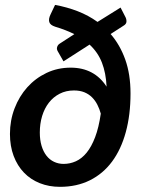

<svg xmlns="http://www.w3.org/2000/svg" viewBox="-20 -734 572 762"><path d="M232.5 -83.5Q258 -83.5 281.2 -94Q304.5 -104.5 323.8 -128Q343 -151.5 357.5 -189.5Q372 -227.5 380 -283Q375 -301.5 366.5 -318.2Q358 -335 345.2 -347.8Q332.5 -360.5 314.8 -367.8Q297 -375 273.5 -375Q242 -375 216.8 -362Q191.5 -349 174 -326.5Q156.5 -304 147.2 -273.5Q138 -243 138 -208Q138 -178.5 145 -155.2Q152 -132 164.5 -116Q177 -100 194.5 -91.8Q212 -83.5 232.5 -83.5ZM419 -599Q456 -556.5 477 -498Q498 -439.5 498 -363Q498 -278 479.2 -209.5Q460.5 -141 424.8 -92.8Q389 -44.5 336.8 -18.5Q284.5 7.5 218 7.5Q174.5 7.5 138 -7Q101.5 -21.5 75.2 -48.8Q49 -76 34.2 -115Q19.5 -154 19.5 -202.5Q19.5 -256 37.8 -303.8Q56 -351.5 88.2 -387.5Q120.5 -423.5 164.5 -444.5Q208.5 -465.5 260.5 -465.5Q307.5 -465.5 343.2 -446.5Q379 -427.5 403 -390Q400.5 -444.5 384.5 -485.5Q368.5 -526.5 335.5 -557L232 -490.5L209.5 -530Q204 -539 206.8 -547.5Q209.5 -556 216.5 -560.5L275 -598.5Q241 -615.5 199 -628Q179 -634.5 175.5 -646.8Q172 -659 180.5 -676.5L198.5 -714.5Q245.5 -706 288.2 -689.5Q331 -673 367 -647L458.5 -704L478.5 -665Q482.5 -656.5 481.8 -647.2Q481 -638 469.5 -631.5Z"/></svg>

Font: Lato 2
Style: Bold Italic
Weight: 700
Italic angle: -7°
Designer: Lukasz Dziedzic with Adam Twardoch and Botio Nikoltchev
Foundry: tyPoland Lukasz Dziedzic
Version: Version 2.015; 2015-08-06; http://www.latofonts.com/